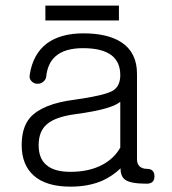

<svg xmlns="http://www.w3.org/2000/svg" viewBox="-20 -660 623 696"><path d="M416 -125Q393.6 -85 350.6 -62.5Q302.7 -37.1 235.4 -37.1Q175.8 -37.1 147.5 -62.5Q120.1 -85.9 120.1 -133.8Q120.1 -183.6 149.4 -209Q179.7 -236.3 252.9 -246.1Q326.2 -255.9 368.2 -268.6Q402.3 -279.3 416 -291ZM282.2 -539.1Q200.2 -539.1 150.4 -502.9Q99.6 -464.8 87.9 -389.6Q85 -375 93.8 -366.2Q101.6 -357.4 113.3 -356.4Q126 -355.5 134.8 -362.3Q145.5 -369.1 147.5 -381.8Q152.3 -430.7 181.6 -456.1Q214.8 -485.4 281.2 -485.4Q349.6 -485.4 383.8 -460Q416 -435.5 416 -387.7Q416 -345.7 386.7 -330.1Q356.4 -313.5 252 -298.8Q133.8 -284.2 88.9 -233.4Q58.6 -198.2 58.6 -133.8Q58.6 -62.5 102.5 -23.4Q147.5 16.6 235.4 16.6Q300.8 16.6 350.6 -4.9Q387.7 -21.5 417 -49.8Q417 -19.5 434.6 -7.8Q455.1 5.9 511.7 5.9Q540 5.9 540 -21.5Q539.1 -47.9 512.7 -47.9Q495.1 -47.9 485.4 -57.6Q476.6 -66.4 476.6 -83V-392.6Q476.6 -469.7 419.9 -506.8Q370.1 -539.1 282.2 -539.1ZM144.5 -639.6V-585.9H411.1V-639.6Z"/></svg>

Font: Gulim
Style: Regular
Weight: 400
Version: Version 2.21